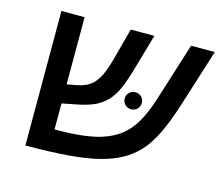

<svg xmlns="http://www.w3.org/2000/svg" viewBox="-90 -717 959 836"><g transform="rotate(15 390.0 -299.0)"><path d="M515.1 -59.6Q474.6 -37.1 418.7 -22.9Q362.8 -8.8 282.7 -2.2Q202.6 4.4 88.9 4.9V-601.6H193.4V-298.8L233.9 -306.2Q281.2 -314.9 305.7 -338.4Q323.7 -355.5 337.2 -383.8Q350.6 -412.1 363.3 -459L401.4 -601.6H507.8L460.9 -439Q439.5 -363.8 420.4 -329.6Q411.1 -312 400.1 -298.1Q389.2 -284.2 376 -273.9Q355 -255.9 325.9 -244.4Q296.9 -232.9 252.9 -224.6L193.4 -212.9V-95.7H204.6Q329.6 -96.2 400.9 -118.2Q449.7 -133.3 484.6 -160.2Q519.5 -187 545.2 -231.2Q570.8 -275.4 591.8 -342.8L673.3 -601.6H780.3L699.7 -346.2Q672.4 -259.8 645.3 -204.6Q618.2 -149.4 586.9 -115.7Q555.7 -82 515.1 -59.6ZM453.6 -305.7Q453.6 -321.3 464.8 -332.3Q476.1 -343.3 491.7 -343.3Q508.3 -343.3 519.5 -332.3Q530.8 -321.3 530.8 -305.7Q530.8 -288.6 519.5 -277.6Q508.3 -266.6 491.7 -266.6Q476.1 -266.6 464.8 -277.6Q453.6 -288.6 453.6 -305.7Z"/></g></svg>

Font: Arimo Medium
Style: Italic
Weight: 500
Italic angle: -12°
Designer: Steve Matteson
Foundry: Monotype Imaging Inc.
Version: Version 1.33